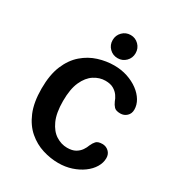

<svg xmlns="http://www.w3.org/2000/svg" viewBox="-193 -946 1006 1083"><g transform="rotate(30 309.5 -405.0)"><path d="M347.5 10Q296.5 10 245 -6Q193.5 -22 150.8 -58.5Q108 -95 82.2 -156.2Q56.5 -217.5 56.5 -307Q56.5 -397.5 82.2 -458.5Q108 -519.5 150.8 -556.2Q193.5 -593 245 -609Q296.5 -625 347.5 -625Q393.5 -625 433.8 -611.8Q474 -598.5 504.8 -575.8Q535.5 -553 552.5 -524.5Q569.5 -496 569.5 -465.5Q569.5 -439 552.2 -423Q535 -407 511 -407Q482 -407 470.2 -419.8Q458.5 -432.5 451 -450Q445.5 -467 433.5 -484.2Q421.5 -501.5 401 -513.5Q380.5 -525.5 347.5 -525.5Q309.5 -525.5 274.8 -503.2Q240 -481 218.2 -433Q196.5 -385 196.5 -307Q196.5 -229.5 218.2 -181.5Q240 -133.5 274.8 -111.5Q309.5 -89.5 347.5 -89.5Q380.5 -89.5 401 -101.2Q421.5 -113 433.5 -130.5Q445.5 -148 451 -164.5Q458.5 -182 470.2 -195Q482 -208 511 -208Q535 -208 552.2 -191.8Q569.5 -175.5 569.5 -149.5Q569.5 -119 552.2 -90.2Q535 -61.5 504.2 -39Q473.5 -16.5 433.2 -3.2Q393 10 347.5 10ZM342 -669.5Q310.5 -669.5 288.8 -691.2Q267 -713 267 -744.5Q267 -776 288.8 -798Q310.5 -820 342 -820Q373 -820 394.8 -798Q416.5 -776 416.5 -744.5Q416.5 -713 394.8 -691.2Q373 -669.5 342 -669.5Z"/></g></svg>

Font: Sono ExtraLight Monospace SemiBold
Style: Regular
Weight: 600
Version: Version 2.112